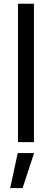

<svg xmlns="http://www.w3.org/2000/svg" viewBox="-20 -747 273 1009"><path d="M74.6 -727.3V0H158.4V-727.3ZM98.7 241.5 159.1 57.5H73.2L33.4 241.5Z"/></svg>

Font: Riot Sans 2.0
Style: Regular
Weight: 400
Designer: Rasmus Andersson
Foundry: rsms
Version: Version 3.006;hotconv 1.0.109;makeotfexe 2.5.65596